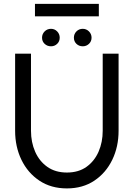

<svg xmlns="http://www.w3.org/2000/svg" viewBox="-20 -984 708 1016"><path d="M334 13Q250 13 188.5 -28Q127 -69 93.5 -138.2Q60 -207.5 60 -292V-700H144V-292Q144 -231.5 166 -181.2Q188 -131 230.5 -101Q273 -71 334 -71Q395.5 -71 437.8 -101.2Q480 -131.5 501.8 -181.8Q523.5 -232 523.5 -292V-700H607.5V-292Q607.5 -207.5 574 -138.2Q540.5 -69 479.2 -28Q418 13 334 13ZM250 -739Q230 -739 216.2 -752Q202.5 -765 202.5 -784.5Q202.5 -804 216.2 -817.8Q230 -831.5 250 -831.5Q269 -831.5 282.5 -817.8Q296 -804 296 -784.5Q296 -765 282.5 -752Q269 -739 250 -739ZM418 -739Q398 -739 384.5 -752Q371 -765 371 -784.5Q371 -804 384.5 -817.8Q398 -831.5 418 -831.5Q437 -831.5 450.8 -817.8Q464.5 -804 464.5 -784.5Q464.5 -765 450.8 -752Q437 -739 418 -739ZM165 -963.5H503V-897.5H165Z"/></svg>

Font: Urbanist Medium
Style: Regular
Weight: 500
Designer: Corey Hu
Foundry: Corey Hu
Version: Version 1.321; ttfautohint (v1.8.4.7-5d5b)